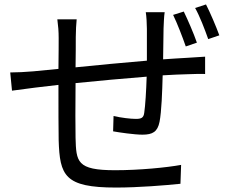

<svg xmlns="http://www.w3.org/2000/svg" viewBox="-20 -811 1040 864"><path d="M907 -791 858 -775C879 -738 901 -680 917 -635L967 -652C952 -693 926 -754 907 -791ZM807 -759 759 -744C778 -705 801 -645 816 -602L866 -619C852 -660 825 -722 807 -759ZM721 -756H636C639 -739 641 -703 641 -681V-538C534 -529 418 -518 320 -508C321 -562 321 -611 321 -644C321 -674 323 -702 325 -724H238C242 -694 244 -670 244 -640C244 -623 244 -568 243 -501C195 -496 155 -492 130 -490C94 -487 57 -485 26 -485L34 -403C104 -413 173 -421 243 -429C243 -329 243 -223 244 -180C249 -21 270 33 502 33C603 33 725 23 792 16L795 -69C730 -57 606 -45 498 -45C325 -45 323 -83 320 -191C319 -230 319 -334 320 -437C420 -447 537 -458 640 -466C638 -403 634 -336 629 -303C626 -280 615 -276 591 -276C568 -276 525 -281 491 -289L489 -220C516 -215 585 -205 621 -205C667 -205 689 -218 698 -263C707 -309 710 -398 712 -472C756 -475 794 -476 824 -477C849 -478 887 -479 903 -478V-556C879 -554 850 -553 825 -551C792 -549 754 -547 714 -544C715 -587 715 -638 716 -683C717 -705 718 -739 721 -756Z"/></svg>

Font: DAIFUKU Sans JP
Style: Regular
Weight: 400
Designer: Original font ‘Source Han Sans JP’ : Ryoko NISHIZUKA  (kana, bopomofo & ideographs); Paul D. Hunt (Latin, Greek & Cyrill
Foundry: Daifuku
Version: Version 1.001